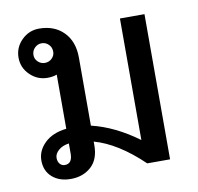

<svg xmlns="http://www.w3.org/2000/svg" viewBox="-68 -632 735 711"><g transform="rotate(-10 299.5 -276.5)"><path d="M517.1 0H431.2Q337.9 -89.4 250 -113.8V-100.1Q250 -46.9 219.5 -19.5Q189 7.8 143.1 7.8Q100.1 7.8 73.5 -15.6Q46.9 -39.1 46.9 -78.1Q46.9 -115.2 76.4 -143.8Q106 -172.4 158.2 -178.2V-381.8Q143.1 -376 123 -376Q85 -376 57.4 -403.1Q29.8 -430.2 29.8 -467.8Q29.8 -506.3 57.4 -533.7Q85 -561 123 -561Q180.7 -561 215.3 -525.6Q250 -490.2 250 -430.2V-173.8Q337.9 -152.8 424.8 -88.9V-545.9H517.1ZM123 -432.1Q138.2 -432.1 149.2 -442.6Q160.2 -453.1 160.2 -467.8Q160.2 -484.4 149.2 -495.1Q138.2 -505.9 123 -505.9Q107.9 -505.9 96.9 -494.9Q85.9 -483.9 85.9 -467.8Q85.9 -453.1 96.9 -442.6Q107.9 -432.1 123 -432.1ZM158.2 -85V-123Q133.3 -119.6 118.7 -106.4Q104 -93.3 104 -78.1Q104 -64 111.3 -55.4Q118.7 -46.9 129.9 -46.9Q158.2 -46.9 158.2 -85Z"/></g></svg>

Font: IranNastaliq
Style: Regular
Weight: 400
Designer: Hossein Zahedi
Version: Version 1.5